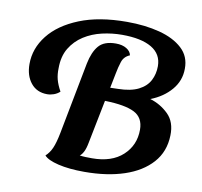

<svg xmlns="http://www.w3.org/2000/svg" viewBox="-79 -768 919 875"><g transform="rotate(10 380.5 -330.5)"><path d="M366 23Q295 23 245 11Q195 -1 179 -20Q197 -36 208 -61Q219 -86 228 -132L292 -465Q303 -520 328 -549Q353 -578 407 -578Q437 -578 456.5 -566Q476 -554 479 -536Q452 -525 443.5 -498.5Q435 -472 430 -445L416 -375L452 -376Q511 -377 546.5 -395Q582 -413 597.5 -443Q613 -473 613 -509Q613 -565 565 -593.5Q517 -622 428 -622Q382 -622 336 -611.5Q290 -601 252.5 -577Q215 -553 192 -515Q169 -477 169 -422Q168 -394 174 -370.5Q180 -347 196 -318Q184 -307 168.5 -301.5Q153 -296 138 -296Q90 -296 62.5 -330Q35 -364 35 -418Q35 -490 82.5 -550.5Q130 -611 220.5 -647.5Q311 -684 440 -684Q524 -684 591 -666.5Q658 -649 697.5 -612.5Q737 -576 736 -519Q736 -464 700 -421.5Q664 -379 605 -356Q653 -342 689.5 -306.5Q726 -271 724 -208Q722 -133 676 -81.5Q630 -30 550.5 -3.5Q471 23 366 23ZM390 -44Q481 -44 532 -91Q583 -138 583 -210Q583 -266 539.5 -288Q496 -310 403 -312L363 -111Q358 -84 350 -68.5Q342 -53 333 -47Q346 -45 360.5 -44.5Q375 -44 390 -44Z"/></g></svg>

Font: Sansita Swashed Medium
Style: Regular
Weight: 500
Designer: Pablo Cosgaya
Foundry: Omnibus-Type
Version: Version 1.003; ttfautohint (v1.8.3)